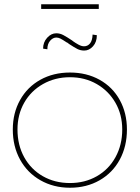

<svg xmlns="http://www.w3.org/2000/svg" viewBox="-20 -870 655 900"><path d="M40 -263Q40 -340 74 -401Q108 -462 169 -496Q230 -530 308 -530Q386 -530 447 -496Q508 -462 541.5 -401Q575 -340 575 -263Q575 -184 541.5 -122Q508 -60 447 -25Q386 10 308 10Q231 10 169.5 -25Q108 -60 74 -122Q40 -184 40 -263ZM553 -263Q553 -333 521 -388.5Q489 -444 433.5 -476Q378 -508 308 -508Q238 -508 181.5 -476Q125 -444 93.5 -388.5Q62 -333 62 -263Q62 -190 93.5 -133Q125 -76 181 -44Q237 -12 308 -12Q378 -12 434 -44Q490 -76 521.5 -133.5Q553 -191 553 -263ZM305 -663 297 -669Q295 -671 293 -671Q272 -685 262.5 -689.5Q253 -694 244 -694Q228 -694 215 -679Q202 -664 202 -639L182 -642Q182 -672 201 -693Q220 -714 244 -714Q261 -714 277 -705.5Q293 -697 317 -681L321 -678L322 -677Q333 -669 347.5 -661Q362 -653 374 -653Q391 -653 402 -666.5Q413 -680 414 -708L434 -705Q434 -673 416 -653Q398 -633 375 -633Q357 -633 342.5 -640.5Q328 -648 305 -663ZM173 -850H443V-828H173Z"/></svg>

Font: Easer Grotesk Variable
Style: Regular
Weight: 400
Designer: Boardeaser, Bonnie Shaver-Troup, Thomas Jockin
Foundry: Lexend
Version: Version 1.001;Glyphs 3.1.2 (3151)